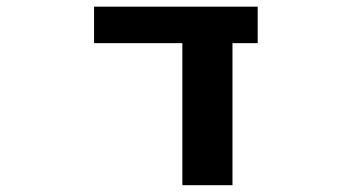

<svg xmlns="http://www.w3.org/2000/svg" viewBox="-20 -543 1040 565"><path d="M664.1 2H516.6V-416H256.8V-523.4H738.3V-416H664.1Z"/></svg>

Font: Gen Shin Gothic Monospace Bold
Style: Bold
Weight: 700
Designer: [Source Han Sans]
Ryoko NISHIZUKA  (kana & ideographs); Paul D. Hunt (Latin, Greek & Cyrillic); Wenlong ZHANG  (bopomofo
Version: Version 1.002.20150607